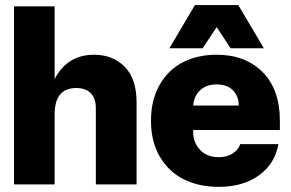

<svg xmlns="http://www.w3.org/2000/svg" viewBox="-20 -725 1143 755"><path d="M35.2 0V-700.2H194.8V-414.1Q244.6 -509.8 350.1 -509.8Q423.3 -509.8 470.2 -462.6Q517.1 -415.5 517.1 -321.8V0H356.9V-299.8Q356.9 -337.9 336.9 -358.4Q316.9 -378.9 279.8 -378.9Q194.8 -378.9 194.8 -274.9V0Z M839.8 9.8Q763.2 9.8 703.9 -19.3Q644.5 -48.3 609.1 -107.9Q573.7 -167.5 573.7 -250Q573.7 -332.5 608.2 -392.1Q642.6 -451.7 700.2 -480.7Q757.8 -509.8 832 -509.8Q944.8 -509.8 1012.7 -441.4Q1080.6 -373 1080.6 -250V-213.9H739.7V-205.1Q739.7 -164.6 766.6 -135.7Q793.5 -106.9 839.8 -106.9Q872.6 -106.9 894.8 -121.3Q917 -135.7 924.8 -158.2H1074.7Q1061.5 -81.5 998.8 -35.9Q936 9.8 839.8 9.8ZM646 -535.2 746.6 -705.1H917L1017.6 -535.2H886.7L832 -618.2L776.9 -535.2ZM739.7 -310.1H918.9Q918.9 -346.2 896.2 -369.6Q873.5 -393.1 832 -393.1Q792 -393.1 767.3 -370.4Q742.7 -347.7 739.7 -310.1Z"/></svg>

Font: TASA Orbiter Display Black
Style: Regular
Weight: 900
Designer: Weizhong Zhang
Version: Version 1.000;Glyphs 3.1.2 (3151)